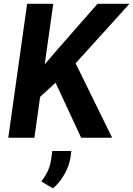

<svg xmlns="http://www.w3.org/2000/svg" viewBox="-20 -731 707 1019"><path d="M23.9 0ZM410.6 0 274.9 -292 192.9 -216.8 162.6 0H23.9L124 -710.9H262.7L217.3 -389.6L286.6 -470.2L497.6 -710.9H667L381.3 -395L575.2 0ZM354 104Q347.7 148.4 322.3 193.4Q296.9 238.3 261.2 268.6L199.2 231.9Q218.8 207 232.7 178.7Q246.6 150.4 252 110.8L257.8 70.3H358.9Z"/></svg>

Font: Robert Sans ExtraBold
Style: Italic
Weight: 800
Italic angle: -8°
Designer: Christian Robertson (extended by Adam Twardoch)
Foundry: Google
Version: Version 12.135;April 2, 2019;FontCreator 11.5.0.2425 64-bit;